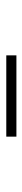

<svg xmlns="http://www.w3.org/2000/svg" viewBox="256 -998 73 626"><g transform="rotate(90 293.0 -685.5)"><path d="M161 -669V-702H426V-669Z"/></g></svg>

Font: Noto Sans Korean Thin
Style: Regular
Weight: 250
Designer: Ryoko NISHIZUKA  (kana & ideographs); Paul D. Hunt (Latin, Greek & Cyrillic); Wenlong ZHANG  (bopomofo); Sandoll Communi
Foundry: Adobe Systems Incorporated
Version: Version 1.0001;PS 1;hotconv 1.0.78;makeotf.lib2.5.61930